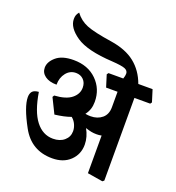

<svg xmlns="http://www.w3.org/2000/svg" viewBox="-169 -1090 1151 1253"><g transform="rotate(20 406.0 -463.5)"><path d="M786.1 -649.4 812 -566.4 803.7 -555.2H694.3V19L683.6 27.8L577.1 10.3V-251Q566.4 -249 558.8 -248.3Q551.3 -247.6 542 -247.6Q522.5 -247.6 505.4 -251Q488.3 -254.4 464.8 -262.2Q478.5 -238.3 486.3 -211.2Q494.1 -184.1 494.1 -157.2Q494.1 -89.8 447.5 -45.4Q400.9 -1 323.7 -1Q178.2 -1 108.4 -128.7Q38.6 -256.3 38.6 -322.3Q38.6 -347.2 50.5 -361.8Q62.5 -376.5 94.7 -378.9Q115.7 -249 164.6 -186Q213.4 -123 284.7 -123Q333 -123 362.8 -148.7Q392.6 -174.3 392.6 -213.9Q392.6 -236.8 382.1 -260Q371.6 -283.2 352.1 -298.8Q329.6 -290.5 301.5 -284.4Q273.4 -278.3 240.7 -274.4L189.5 -378.4L196.8 -390.6Q277.3 -395.5 315.9 -426.8Q354.5 -458 354.5 -502Q354.5 -536.6 333.7 -557.4Q313 -578.1 281.2 -578.1Q240.2 -578.1 213.6 -544.9Q187 -511.7 187 -462.4Q136.2 -462.4 106.4 -484.1Q76.7 -505.9 76.7 -541Q76.7 -581.5 117.7 -616.7Q158.7 -651.9 238.3 -651.9Q337.9 -651.9 398.9 -591.8Q460 -531.7 460 -442.4Q460 -415 452.9 -392.8Q445.8 -370.6 429.2 -348.1Q439.5 -346.2 448.7 -345.5Q458 -344.7 465.8 -344.7Q513.7 -344.7 545.4 -371.3Q577.1 -397.9 577.1 -447.8V-555.2H497.6L471.7 -638.2L480 -649.4H582.5Q586.4 -659.7 588.1 -668.9Q589.8 -678.2 589.8 -685.1Q589.8 -706.1 567.1 -715.6Q544.4 -725.1 476.1 -729.5Q300.3 -739.3 223.4 -791.7Q146.5 -844.2 146.5 -904.3Q146.5 -920.4 150.6 -931.6Q154.8 -942.9 165 -955.1Q197.3 -910.6 249.8 -889.4Q302.2 -868.2 426.8 -849.6Q530.8 -833.5 593.8 -783.2Q656.7 -732.9 687 -649.4Z"/></g></svg>

Font: Sitara
Style: Bold
Weight: 700
Designer: Neelakash Kshetrimayum
Foundry: Neelakash Kshetrimayum
Version: Version 1.000;PS Version 1.000;PS 1.0;hotconv 1.;hotconv 1.0